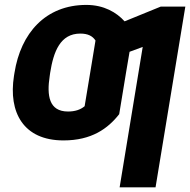

<svg xmlns="http://www.w3.org/2000/svg" viewBox="-20 -573 789 797"><path d="M262.4 -110.1C183.2 -110.1 173.7 -176.1 186.4 -257.8L188.2 -270.6C202.1 -359.4 230.5 -433.6 313.2 -433.6C345.2 -433.6 364.3 -423.3 376.4 -404.8L360.4 -307.5L331.3 -132.1C313.9 -117.5 291.2 -110.1 262.4 -110.1ZM38 -257.8C14.2 -106.5 77.1 9.9 243.6 9.9C360.1 9.9 427.9 -39.1 474.8 -99.1L503.9 -275.9L517.8 -358L572.4 -378.2L476.6 204.5H625.7L749.3 -545.5H647L497.2 -484.4C464.1 -521.3 411.6 -552.6 338.4 -552.6C169 -552.6 66.1 -435.4 40.1 -270.6Z"/></svg>

Font: Magic Ui Pro
Style: Bold Italic
Weight: 700
Italic angle: -9.39999°
Designer: Stefan Endress, Andreas Faust
Version: Version 1.000;FEAKit 1.0